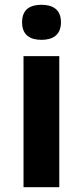

<svg xmlns="http://www.w3.org/2000/svg" viewBox="-20 -780 345 800"><path d="M153 -760C108 -760 72 -743 72 -687C72 -632 108 -614 153 -614C197 -614 234 -632 234 -687C234 -743 197 -760 153 -760ZM227 -546H78V0H227Z"/></svg>

Font: Noto Sans Gujarati
Style: Bold
Weight: 700
Designer: Jelle Bosma - Monotype Design Team, Universal Thirst
Foundry: Monotype Imaging Inc.
Version: Version 2.106